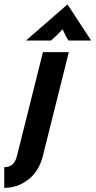

<svg xmlns="http://www.w3.org/2000/svg" viewBox="-99 -660 446 896"><path d="M-79.2 216.7V120.1Q-56.2 120.1 -41.7 108Q-27.1 95.8 -20.1 68.8L101.4 -416.7H222.2L100.7 68.8Q83.3 138.9 33.3 177.8Q-16.7 216.7 -79.2 216.7ZM22.2 -470.8 216 -639.6 326.4 -470.8H220.8Q212.5 -483.3 206.2 -495.8Q200 -508.3 193.1 -523.6Q179.2 -508.3 166.3 -495.8Q153.5 -483.3 138.9 -470.8Z"/></svg>

Font: Afacad
Style: Italic
Weight: 400
Italic angle: -14°
Designer: Kristian Moeller
Foundry: Dicotype
Version: Version 1.000